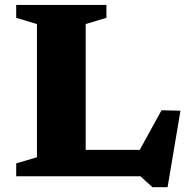

<svg xmlns="http://www.w3.org/2000/svg" viewBox="-20 -718 774 782"><path d="M662.5 44.5H601L552 0H231L234 -107.5H581.5L520.5 -55.5L638 -269L715 -267ZM329 -620V0H46V-52.5L130.5 -77.5V-620L46 -645.5V-698H413.5V-645.5Z"/></svg>

Font: Newsreader 9pt
Style: Bold
Weight: 700
Designer: Hugues Gentile
Foundry: Production Type
Version: Version 1.003